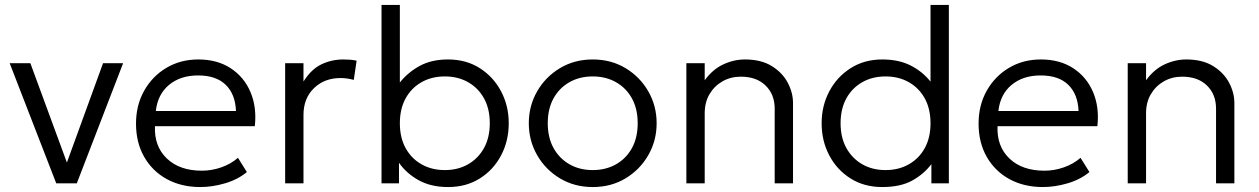

<svg xmlns="http://www.w3.org/2000/svg" viewBox="-20 -740 5080 775"><path d="M207 0 19 -485H102.5L250 -84L396 -485H477L290 0Z M788.5 15Q712 15 653.5 -17Q595 -49 562 -106.8Q529 -164.5 529 -241Q529 -315.5 562 -374Q595 -432.5 651.8 -466.2Q708.5 -500 780.5 -500Q857 -500 911.2 -464.5Q965.5 -429 991.2 -368Q1017 -307 1008.5 -230.5H605.5Q602 -149.5 653.5 -100.2Q705 -51 795 -51Q834.5 -51 873.2 -64.5Q912 -78 940.5 -103L976.5 -45.5Q939.5 -15 888.2 0Q837 15 788.5 15ZM609 -292H932.5Q930 -359.5 891.2 -397.5Q852.5 -435.5 779.5 -435.5Q708.5 -435.5 662.5 -397.5Q616.5 -359.5 609 -292Z M1131 0V-485H1205V-411Q1236.5 -461 1277.8 -480.5Q1319 -500 1366 -500Q1379 -500 1392.8 -499Q1406.5 -498 1419.5 -495L1408 -417.5Q1380.5 -425 1354.5 -425Q1289.5 -425 1247.2 -384Q1205 -343 1205 -276V0Z M1789 15Q1720 15 1670.5 -12.2Q1621 -39.5 1590.5 -83V0H1520V-720H1594V-407Q1626.5 -448 1674.2 -474Q1722 -500 1788.5 -500Q1861.5 -500 1916.5 -465Q1971.5 -430 2002.5 -371.5Q2033.5 -313 2033.5 -242.5Q2033.5 -171 2002.5 -112.5Q1971.5 -54 1916.5 -19.5Q1861.5 15 1789 15ZM1775.5 -53.5Q1828.5 -53.5 1869.2 -76.8Q1910 -100 1933.5 -142.2Q1957 -184.5 1957 -242.5Q1957 -300.5 1933.8 -342.8Q1910.5 -385 1869.5 -408.2Q1828.5 -431.5 1775.5 -431.5Q1722.5 -431.5 1681.5 -408.2Q1640.5 -385 1617.2 -342.8Q1594 -300.5 1594 -242.5Q1594 -184.5 1617.2 -142.2Q1640.5 -100 1681.5 -76.8Q1722.5 -53.5 1775.5 -53.5Z M2372.5 15Q2298.5 15 2240 -20.2Q2181.5 -55.5 2148 -114Q2114.5 -172.5 2114.5 -242.5Q2114.5 -312.5 2148 -371Q2181.5 -429.5 2240 -464.8Q2298.5 -500 2372.5 -500Q2447 -500 2505.2 -464.8Q2563.5 -429.5 2597 -371Q2630.5 -312.5 2630.5 -242.5Q2630.5 -172.5 2597 -114Q2563.5 -55.5 2505.2 -20.2Q2447 15 2372.5 15ZM2372.5 -53.5Q2425.5 -53.5 2466.5 -76.8Q2507.5 -100 2530.8 -142.2Q2554 -184.5 2554 -242.5Q2554 -300.5 2530.8 -342.8Q2507.5 -385 2466.5 -408.2Q2425.5 -431.5 2372.5 -431.5Q2319.5 -431.5 2278.5 -408.2Q2237.5 -385 2214.2 -342.8Q2191 -300.5 2191 -242.5Q2191 -184.5 2214.5 -142.2Q2238 -100 2278.8 -76.8Q2319.5 -53.5 2372.5 -53.5Z M2750.5 0V-485H2824.5V-416Q2857 -460.5 2899.8 -480.2Q2942.5 -500 2987 -500Q3052 -500 3095 -473.5Q3138 -447 3159.5 -406.5Q3181 -366 3181 -324V0H3107V-301.5Q3107 -359 3070.2 -394.8Q3033.5 -430.5 2970.5 -430.5Q2929.5 -430.5 2896.5 -411.8Q2863.5 -393 2844 -360Q2824.5 -327 2824.5 -283V0Z M3541 15Q3468.5 15 3413.5 -19.5Q3358.5 -54 3327.5 -112.5Q3296.5 -171 3296.5 -242.5Q3296.5 -313 3327.5 -371.5Q3358.5 -430 3413.8 -465Q3469 -500 3541.5 -500Q3607.5 -500 3655.5 -475.8Q3703.5 -451.5 3736 -410.5V-720H3810V0H3739.5V-77.5Q3709 -37 3661.8 -11Q3614.5 15 3541 15ZM3554.5 -53.5Q3607.5 -53.5 3648.5 -76.8Q3689.5 -100 3712.8 -142.2Q3736 -184.5 3736 -242.5Q3736 -300.5 3712.8 -342.8Q3689.5 -385 3648.5 -408.2Q3607.5 -431.5 3554.5 -431.5Q3501.5 -431.5 3460.5 -408.2Q3419.5 -385 3396.2 -342.8Q3373 -300.5 3373 -242.5Q3373 -184.5 3396.5 -142.2Q3420 -100 3460.8 -76.8Q3501.5 -53.5 3554.5 -53.5Z M4189.5 15Q4113 15 4054.5 -17Q3996 -49 3963 -106.8Q3930 -164.5 3930 -241Q3930 -315.5 3963 -374Q3996 -432.5 4052.8 -466.2Q4109.5 -500 4181.5 -500Q4258 -500 4312.2 -464.5Q4366.5 -429 4392.2 -368Q4418 -307 4409.5 -230.5H4006.5Q4003 -149.5 4054.5 -100.2Q4106 -51 4196 -51Q4235.5 -51 4274.2 -64.5Q4313 -78 4341.5 -103L4377.5 -45.5Q4340.5 -15 4289.2 0Q4238 15 4189.5 15ZM4010 -292H4333.5Q4331 -359.5 4292.2 -397.5Q4253.5 -435.5 4180.5 -435.5Q4109.5 -435.5 4063.5 -397.5Q4017.5 -359.5 4010 -292Z M4532 0V-485H4606V-416Q4638.5 -460.5 4681.2 -480.2Q4724 -500 4768.5 -500Q4833.5 -500 4876.5 -473.5Q4919.5 -447 4941 -406.5Q4962.5 -366 4962.5 -324V0H4888.5V-301.5Q4888.5 -359 4851.8 -394.8Q4815 -430.5 4752 -430.5Q4711 -430.5 4678 -411.8Q4645 -393 4625.5 -360Q4606 -327 4606 -283V0Z"/></svg>

Font: Geologica ExtraLight
Style: Regular
Weight: 200
Designer: Sindre Bremnes, Frode Helland
Foundry: Monokrom Skriftforlag AS
Version: Version 1.010; ttfautohint (v1.8.4.7-5d5b);gftools[0.9.28]